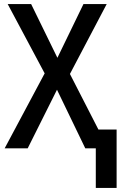

<svg xmlns="http://www.w3.org/2000/svg" viewBox="-20 -734 610 950"><path d="M454 196V0H402L262 -290L117 0H3L201 -371L18 -714H134L264 -448L393 -714H508L326 -368L467 -93H557V196Z"/></svg>

Font: Noto Sans Display SemiCondensed Medium
Style: Regular
Weight: 500
Width: 4
Designer: Monotype Design Team
Foundry: Monotype Imaging Inc.
Version: Version 2.003